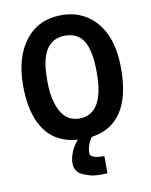

<svg xmlns="http://www.w3.org/2000/svg" viewBox="-80 -583 639 814"><g transform="rotate(-10 239.5 -176.5)"><path d="M255.4 73.7Q255.4 96.2 316.4 96.2V170.4Q264.6 172.9 243.7 166.5Q222.7 160.2 211.7 155.3Q200.7 150.4 193.8 143.6Q168 118.7 183.6 67.4Q193.4 35.2 217.8 8.3Q185.5 5.9 158.7 -3.9Q122.6 -17.1 98.6 -40.5Q74.7 -64 58.6 -98.1Q28.8 -161.6 28.8 -257.8Q28.8 -379.9 85.2 -451.9Q141.6 -523.9 240.2 -523.9Q305.7 -523.9 353.5 -490.7Q450.7 -422.9 450.7 -257.3Q450.7 -50.8 321.8 -3.9Q301.3 3.4 278.3 6.8Q255.4 38.1 255.4 73.7ZM136.2 -316.9Q133.3 -291 133.3 -261.2Q133.3 -231.4 136.2 -207.5Q139.2 -183.6 146.7 -159.7Q154.3 -135.7 166 -118.2Q192.4 -79.1 240.2 -79.1Q346.2 -79.1 346.2 -257.3Q346.2 -361.8 314.9 -402.3Q289.6 -435.5 240.2 -435.5Q149.9 -435.5 136.2 -316.9Z"/></g></svg>

Font: News Cycle
Style: Bold
Weight: 700
Version: Version 0.5.1